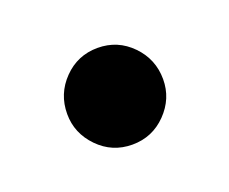

<svg xmlns="http://www.w3.org/2000/svg" viewBox="-42 -441 301 252"><g transform="rotate(-20 108.5 -314.5)"><path d="M42 -314Q42 -342 61.5 -362Q81 -382 109 -382Q137 -382 156.5 -362Q176 -342 176 -314Q176 -287 156.5 -267Q137 -247 109 -247Q81 -247 61.5 -267Q42 -287 42 -314Z"/></g></svg>

Font: Rising Sun SemiBold
Style: Regular
Weight: 600
Designer: Matt McInerney, Pablo Impallari, Rodrigo Fuenzalida (Raleway font), Stephen Hutchings (Greek), Cristiano Sobral (main ch
Foundry: The Rising Sun Project Authors
Version: Version 4.327; ttfautohint (v1.8.4.7-5d5b-dirty)